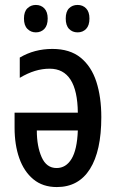

<svg xmlns="http://www.w3.org/2000/svg" viewBox="-20 -747 470 777"><path d="M192 -549Q263 -549 306.5 -513.5Q350 -478 370 -416Q390 -354 390 -273Q390 -136 344 -63Q298 10 210 10Q153 10 115 -21.5Q77 -53 58 -107Q39 -161 39 -230V-291H295Q293 -469 181 -469Q151 -469 121.5 -460Q92 -451 60 -432V-514Q119 -549 192 -549ZM129 -219Q129 -155 148.5 -111Q168 -67 209 -67Q247 -67 269.5 -104Q292 -141 295 -219ZM77 -672Q77 -700 91 -713.5Q105 -727 125 -727Q146 -727 159.5 -713Q173 -699 173 -672Q173 -644 159.5 -630Q146 -616 125 -616Q105 -616 91 -630Q77 -644 77 -672ZM246 -672Q246 -700 259.5 -713.5Q273 -727 294 -727Q315 -727 328.5 -713Q342 -699 342 -672Q342 -644 328.5 -630Q315 -616 294 -616Q273 -616 259.5 -630Q246 -644 246 -672Z"/></svg>

Font: Noto Sans ExtraCondensed Medium
Style: Regular
Weight: 500
Width: 2
Designer: Monotype Design Team
Foundry: Monotype Imaging Inc.
Version: Version 2.013; ttfautohint (v1.8.4.7-5d5b)